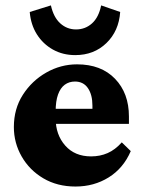

<svg xmlns="http://www.w3.org/2000/svg" viewBox="-20 -681 525 709"><path d="M258.8 7.8Q191.4 7.8 140.1 -22.5Q88.9 -52.7 60.1 -103Q31.2 -153.3 31.2 -211.9Q31.2 -279.3 64.5 -331.1Q97.7 -382.8 150.9 -413.1Q204.1 -443.4 264.6 -443.4Q353.5 -443.4 404.8 -390.1Q456.1 -336.9 456.1 -251V-223.6H172.9V-279.3H339.8L321.3 -249V-291Q321.3 -331.1 304.7 -355.5Q288.1 -379.9 256.8 -379.9Q235.4 -379.9 219.2 -368.2Q203.1 -356.4 194.3 -332Q185.5 -307.6 185.5 -269.5V-244.1Q185.5 -183.6 220.7 -143.6Q255.9 -103.5 316.4 -103.5Q349.6 -103.5 377.4 -115.7Q405.3 -127.9 429.7 -155.3L462.9 -123Q435.5 -59.6 381.3 -25.9Q327.1 7.8 258.8 7.8ZM353.5 -661.1 423.8 -636.7Q418.9 -566.4 373 -522Q327.1 -477.5 257.8 -477.5Q211.9 -477.5 175.3 -498Q138.7 -518.6 116.2 -554.2Q93.8 -589.8 89.8 -636.7L168 -661.1Q177.7 -617.2 202.6 -594.7Q227.5 -572.3 260.7 -572.3Q294.9 -572.3 319.8 -594.7Q344.7 -617.2 353.5 -661.1Z"/></svg>

Font: Crimson Pro Black
Style: Regular
Weight: 900
Designer: Jacques Le Bailly
Foundry: Baron von Fonthausen
Version: Version 1.003